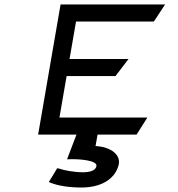

<svg xmlns="http://www.w3.org/2000/svg" viewBox="-20 -600 792 856"><path d="M319 -504H666L716 -580H250L150 0H321L279 110H287C334 108 414 115 410 140C407 160 382 168 350 168C311 168 267 160 241 151L235 150L198 211L201 213C236 228 287 236 343 236C428 236 490 201 508 139C523 89 471 57 417 52C414 52 411 51 406 51L415 0H589L637 -76H245L277 -261H495L553 -337H290Z"/></svg>

Font: Charger Monospace
Style: Regular
Weight: 400
Designer: Jasper
Foundry: Cannot Into Space Fonts
Version: Version 0.980